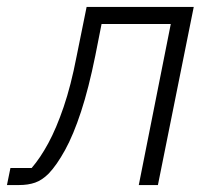

<svg xmlns="http://www.w3.org/2000/svg" viewBox="-67 -532 619 552"><path d="M-47 0 -37 -49H24Q49 -78 72 -120.5Q95 -163 116 -224.5Q137 -286 153 -369L182 -512H490L387 0H332L424 -463H225L207 -372Q188 -278 166 -211Q144 -144 120 -100.5Q96 -57 73 -33Q54 -14 34 -7Q14 0 -12 0Z"/></svg>

Font: IBM Plex Sans Light
Style: Italic
Weight: 300
Italic angle: -11.31°
Designer: Mike Abbink, Paul van der Laan, Pieter van Rosmalen
Foundry: Bold Monday
Version: Version 3.201